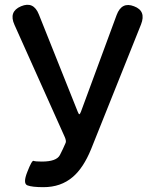

<svg xmlns="http://www.w3.org/2000/svg" viewBox="-20 -762 633 795"><path d="M160 13Q113 13 93.5 5.5Q74 -2 93 -50Q112 -99 119 -96Q126 -93 153 -93Q214 -93 228 -120Q241 -145 252 -171Q255 -179 248 -195L40 -659Q15 -714 67 -736Q119 -758 141 -702L302 -299Q306 -289 308.5 -289Q311 -289 315 -299L463 -700Q484 -756 535 -736Q586 -717 564 -661L357 -144Q325 -66 281 -29Q232 13 160 13Z"/></svg>

Font: Resource Han Rounded TW Medium
Style: Regular
Weight: 500
Designer: Cyano Hao (round all glyphs); Ryoko NISHIZUKA 西塚涼子 (kana, bopomofo & ideographs); Paul D. Hunt (Latin, Greek & Cyrillic)
Foundry: Cyano Hao
Version: 0.990